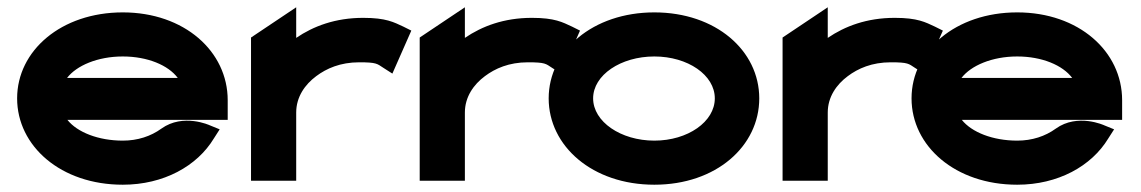

<svg xmlns="http://www.w3.org/2000/svg" viewBox="-20 -496 3131 527"><path d="M605 -167V-221C605 -355 486 -462 317 -462C148 -462 27 -357 27 -226C27 -95 147 11 317 11C429 11 521 -40 567 -116L583 -141L556 -152C556 -152 483 -186 423 -143C394 -122 358 -110 317 -110C250 -110 192 -133 165 -167ZM164 -282C190 -316 248 -341 317 -341C385 -341 442 -317 468 -282Z M1087 -423C1061 -435 1040 -447 977 -447C900 -447 840 -424 793 -392V-476L669 -393V0H793V-187C793 -230 817 -264 848 -287C876 -308 914 -325 966 -325C1014 -325 1015 -321 1032 -310L1057 -294L1109 -412Z M1550 -423C1524 -435 1503 -447 1440 -447C1363 -447 1303 -424 1256 -392V-476L1132 -393V0H1256V-187C1256 -230 1280 -264 1311 -287C1339 -308 1377 -325 1429 -325C1477 -325 1478 -321 1495 -310L1520 -294L1572 -412Z M1776 -341C1868 -341 1942 -290 1942 -226C1942 -162 1868 -110 1776 -110C1684 -110 1608 -162 1608 -226C1608 -290 1684 -341 1776 -341ZM1776 11C1946 11 2064 -95 2064 -226C2064 -357 1945 -462 1776 -462C1607 -462 1486 -357 1486 -226C1486 -95 1606 11 1776 11Z M2546 -423C2520 -435 2499 -447 2436 -447C2359 -447 2299 -424 2252 -392V-476L2128 -393V0H2252V-187C2252 -230 2276 -264 2307 -287C2335 -308 2373 -325 2425 -325C2473 -325 2474 -321 2491 -310L2516 -294L2568 -412Z M3060 -167V-221C3060 -355 2941 -462 2772 -462C2603 -462 2482 -357 2482 -226C2482 -95 2602 11 2772 11C2884 11 2976 -40 3022 -116L3038 -141L3011 -152C3011 -152 2938 -186 2878 -143C2849 -122 2813 -110 2772 -110C2705 -110 2647 -133 2620 -167ZM2619 -282C2645 -316 2703 -341 2772 -341C2840 -341 2897 -317 2923 -282Z"/></svg>

Font: Charger
Style: Hemi
Weight: 900
Designer: Jasper
Foundry: Cannot Into Space Fonts
Version: Version 0.99